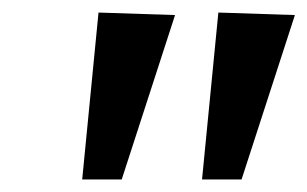

<svg xmlns="http://www.w3.org/2000/svg" viewBox="-20 -770 490 306"><path d="M174 -484H111L137 -750L259 -746ZM365 -484H302L328 -750L450 -746Z"/></svg>

Font: Arsenal SC
Style: Bold Italic
Weight: 700
Italic angle: -9.10001°
Designer: Andrij Shevchenko
Foundry: Stairsfor
Version: Version 2.001; ttfautohint (v1.8.4.7-5d5b)